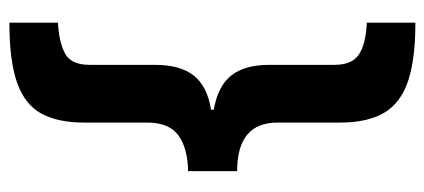

<svg xmlns="http://www.w3.org/2000/svg" viewBox="-274 -488 926 419"><g transform="rotate(-90 189.5 -278.0)"><path d="M350 165Q270 165 222.5 149Q175 133 153.5 97Q132 61 132 0V-136Q132 -224 26 -224V-331Q77 -332 104.5 -352.5Q132 -373 132 -420V-558Q132 -615 151.5 -651Q171 -687 218.5 -704Q266 -721 350 -721V-615Q309 -613 283.5 -600Q258 -587 258 -546V-404Q258 -348 234.5 -318.5Q211 -289 160 -281V-275Q212 -266 235 -236.5Q258 -207 258 -154V-11Q258 27 281 42Q304 57 350 59Z"/></g></svg>

Font: Noto Sans Khmer UI Condensed
Style: Bold
Weight: 700
Width: 3
Designer: Danh Hong and the Monotype Design Team
Foundry: Monotype Imaging Inc.
Version: Version 2.002; ttfautohint (v1.8.4.7-5d5b)